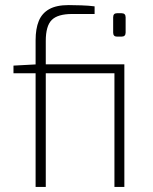

<svg xmlns="http://www.w3.org/2000/svg" viewBox="-20 -735 603 755"><path d="M250 -715Q269 -715 299.5 -714Q330 -713 352 -710V-680H264Q207 -680 183.5 -656.5Q160 -633 160 -574V0H120V-577Q120 -622 132.5 -652.5Q145 -683 173.5 -699Q202 -715 250 -715ZM443 -482V-447H33V-477L126 -482ZM469 -482V0H430V-482ZM458 -683Q474 -683 474 -667V-607Q474 -591 458 -591H440Q425 -591 425 -607V-667Q425 -683 440 -683Z"/></svg>

Font: Exo 2 ExtraLight
Style: Regular
Weight: 250
Designer: Natanael Gama
Foundry: Natanael Gama
Version: Version 2.010